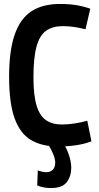

<svg xmlns="http://www.w3.org/2000/svg" viewBox="-20 -730 501 970"><path d="M26 -341Q26 -475 54.5 -556Q83 -637 139.5 -673.5Q196 -710 283 -710Q329 -710 365.5 -704Q402 -698 436 -686L412 -582Q351 -598 297 -598Q247 -598 214 -575.5Q181 -553 165 -496.5Q149 -440 149 -340Q149 -248 165 -196Q181 -144 213 -122.5Q245 -101 294 -101Q323 -101 358 -106.5Q393 -112 421 -120L442 -16Q408 -3 366 3.5Q324 10 273 10Q191 10 136 -23Q81 -56 53.5 -133Q26 -210 26 -341ZM171 131Q197 140 214 140Q234 140 246.5 127.5Q259 115 259 92Q259 72 248 46.5Q237 21 221 -4H301Q317 19 328.5 54Q340 89 340 117Q340 160 317.5 190Q295 220 238 220Q223 220 205 217.5Q187 215 168 207Z"/></svg>

Font: Georama Semi Condensed SemiBold
Style: Regular
Weight: 600
Width: 4
Designer: Jean-Baptiste Levee
Foundry: Production Type
Version: Version 1.000